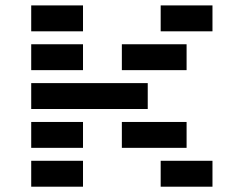

<svg xmlns="http://www.w3.org/2000/svg" viewBox="-20 -704 919 724"><path d="M97.7 -585.9V-683.6H293V-585.9ZM585.9 -585.9V-683.6H781.2V-585.9ZM439.5 -439.5V-537.1H683.6V-439.5ZM97.7 -439.5V-537.1H293V-439.5ZM537.1 -390.6V-293H97.7V-390.6ZM439.5 -146.5V-244.1H683.6V-146.5ZM97.7 -146.5V-244.1H293V-146.5ZM97.7 0V-97.7H293V0ZM585.9 0V-97.7H781.2V0Z"/></svg>

Font: Trigram
Style: Regular
Weight: 400
Designer: GGBotNet
Foundry: GGBotNet
Version: 1.05